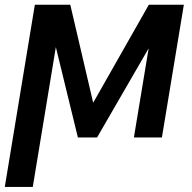

<svg xmlns="http://www.w3.org/2000/svg" viewBox="-36 -565 791 789"><path d="M346.9 -142.8 252.8 -545.5H107.2L-16.3 203.1H98.7L193.5 -371.4L284.1 0H362.9L574.9 -366.5L514.2 0H629.3L719.5 -545.5H575.6Z"/></svg>

Font: Magic Ui Pro Medium
Style: Italic
Weight: 500
Italic angle: -9.39999°
Designer: Stefan Endress, Andreas Faust
Version: Version 1.000;FEAKit 1.0